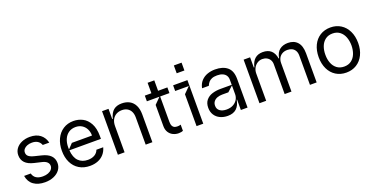

<svg xmlns="http://www.w3.org/2000/svg" viewBox="-28 -1504 4382 2259"><g transform="rotate(-20 2163.5 -374.5)"><path d="M49 -143.5H132.1Q153.1 -62.5 256.4 -62.5Q294.4 -62.5 323.3 -73.9Q352.3 -85.2 368.1 -104.8Q383.9 -124.3 384.2 -147.7Q383.5 -205.6 303.3 -224.4L212.4 -245.7Q138.1 -263.1 102.6 -300.4Q67.1 -337.7 67.5 -394.9Q67.5 -440.3 93.2 -476.2Q119 -512.1 164.8 -532.3Q210.6 -552.6 267.8 -552.6Q347.3 -552.6 396.1 -515.1Q445 -477.6 461.6 -410.5H380Q353 -480.1 267.8 -480.1Q234.7 -480.1 208.1 -469.6Q181.5 -459.2 166.4 -440.7Q151.3 -422.2 151.3 -399.1Q150.9 -368.3 173.1 -350Q195.3 -331.7 245 -319.6L326 -299.7Q398.8 -282 434.7 -245.4Q470.5 -208.8 470.9 -152Q470.9 -105.1 443.9 -68Q416.9 -30.9 368.4 -9.8Q320 11.4 257.8 11.4Q171.5 11.4 116.5 -27.7Q61.4 -66.8 49 -143.5Z M1047.6 -244.3H652.7Q659.8 -153.4 704 -108.7Q748.2 -63.9 821.7 -63.9Q871.1 -63.9 905.7 -84.3Q940.3 -104.8 953.8 -142H1039.1Q1025.9 -93.4 995.7 -58.9Q965.6 -24.5 921.2 -6.6Q876.8 11.4 821.7 11.4Q744 11.4 686.4 -23.4Q628.9 -58.2 598.2 -121.6Q567.5 -185 567.5 -268.5Q567.5 -351.6 598 -416.2Q628.6 -480.8 684.3 -516.7Q740.1 -552.6 813.2 -552.6Q874.6 -552.6 927.6 -525.4Q980.5 -498.2 1014 -437Q1047.6 -375.7 1047.6 -279.8ZM710.2 -316.8H962.4Q962.4 -362.9 943.7 -399.3Q925.1 -435.7 891.3 -456.5Q857.6 -477.3 813.2 -477.3Q763.1 -477.3 726.6 -452.4Q690 -427.6 670.6 -383Q651.3 -338.4 651.3 -280.9Q651.3 -263.5 652 -255.3Z M1255 0H1171.2V-545.5H1252.1V-417.6H1259.2Q1277.7 -489.7 1316.2 -521.1Q1354.8 -552.6 1418.3 -552.6Q1474.4 -552.6 1515.8 -529.8Q1557.2 -507.1 1580.1 -460.9Q1603 -414.8 1603 -346.6V0H1519.2V-340.9Q1519.2 -383.5 1504.1 -414.1Q1489 -444.6 1460.8 -460.9Q1432.5 -477.3 1394.2 -477.3Q1353.7 -477.3 1322.1 -459.7Q1290.5 -442.1 1272.7 -408.4Q1255 -374.6 1255 -328.1Z M1872.9 -474.4V-156.2Q1872.9 -122.9 1882.6 -104.8Q1892.4 -86.6 1908 -80.3Q1923.7 -73.9 1945.3 -73.9Q1957.7 -73.9 1964.8 -75.1Q1971.9 -76.3 1986.5 -80.3V-2.8Q1980.8 0.7 1964.7 3.9Q1948.5 7.1 1931.8 7.1Q1894.5 7.1 1861.9 -8.7Q1829.2 -24.5 1809.1 -56.3Q1789.1 -88.1 1789.1 -133.5V-399.1L1864.3 -474.4H1706.7V-545.5H1789.1V-676.1H1872.9V-545.5H1989.3V-474.4Z M2240.1 0H2156.2V-399.1L2231.5 -474.4H2061.1V-545.5H2240.1ZM2245.7 -664.1H2149.1V-762.1H2245.7Z M2358.7 -154.8Q2358.7 -213.8 2388.7 -249.6Q2418.7 -285.5 2466.3 -300.4Q2513.8 -315.3 2570.3 -315.3H2710.9V-380.7Q2710.9 -409.4 2696.9 -431.6Q2682.9 -453.8 2655 -466.3Q2627.1 -478.7 2586.6 -478.7Q2546.2 -478.7 2519.9 -467.7Q2493.6 -456.7 2478.9 -438.7Q2464.1 -420.8 2453.8 -396.3H2369.3Q2380.3 -451.3 2413.2 -486.3Q2446 -521.3 2491.1 -536.9Q2536.2 -552.6 2586.6 -552.6Q2683.9 -552.6 2739.3 -506.4Q2794.7 -460.2 2794.7 -359.4V0H2710.9V-130.7H2706.7Q2693.2 -59.7 2653.8 -23.4Q2614.3 12.8 2544.7 12.8Q2492.2 12.8 2449.8 -7.1Q2407.3 -27 2383 -65Q2358.7 -103 2358.7 -154.8ZM2710.9 -197.4V-307.5L2643.5 -245.7H2566.1Q2532 -245.7 2503.7 -235.1Q2475.5 -224.4 2459 -202.9Q2442.5 -181.5 2442.5 -150.6Q2442.1 -108.3 2473.7 -85.4Q2505.3 -62.5 2557.5 -62.5Q2605.1 -62.5 2639.9 -81.5Q2674.7 -100.5 2692.8 -131.4Q2710.9 -162.3 2710.9 -197.4Z M2943.9 0V-545.5H3024.9V-417.6H3032Q3061.8 -552.6 3183.9 -552.6Q3314.3 -552.6 3335.9 -417.6H3341.6Q3353.3 -488.3 3394.9 -520.4Q3436.4 -552.6 3499.3 -552.6Q3574.2 -552.6 3616.8 -505.5Q3659.4 -458.5 3659.8 -365.1V0H3576V-365.1Q3576 -403.8 3561.1 -428.8Q3546.2 -453.8 3521.3 -465.6Q3496.4 -477.3 3465.2 -477.3Q3427.6 -477.3 3400.2 -461.6Q3372.9 -446 3358.5 -418.3Q3344.1 -390.6 3344.5 -355.1V0H3259.2V-373.6Q3259.2 -404.1 3245.4 -427.7Q3231.5 -451.3 3207 -464.3Q3182.5 -477.3 3151.3 -477.3Q3118.6 -477.3 3090 -459.7Q3061.4 -442.1 3044.6 -410.9Q3027.7 -379.6 3027.7 -340.9V0Z M3783.4 -269.9Q3783.4 -354 3814.1 -418.1Q3844.8 -482.2 3900.9 -517.4Q3957 -552.6 4030.5 -552.6Q4103.7 -552.6 4159.6 -517.4Q4215.6 -482.2 4246.6 -418.1Q4277.7 -354 4277.7 -269.9Q4277.7 -186.4 4246.6 -122.5Q4215.6 -58.6 4159.4 -23.6Q4103.3 11.4 4030.5 11.4Q3957 11.4 3900.9 -23.6Q3844.8 -58.6 3814.1 -122.5Q3783.4 -186.4 3783.4 -269.9ZM4193.9 -269.9Q4193.5 -326.7 4175.6 -373.8Q4157.7 -420.8 4120.9 -449Q4084.2 -477.3 4030.5 -477.3Q3976.6 -477.3 3939.6 -449Q3902.7 -420.8 3884.8 -373.8Q3866.8 -326.7 3867.2 -269.9Q3866.8 -213.1 3884.8 -166.4Q3902.7 -119.7 3939.6 -91.8Q3976.6 -63.9 4030.5 -63.9Q4084.2 -63.9 4120.9 -91.8Q4157.7 -119.7 4175.6 -166.4Q4193.5 -213.1 4193.9 -269.9Z"/></g></svg>

Font: Riot Sans
Style: Regular
Weight: 400
Designer: Rasmus Andersson
Foundry: rsms
Version: Version 4.001